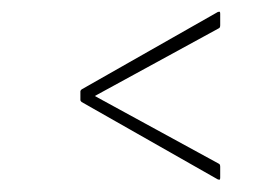

<svg xmlns="http://www.w3.org/2000/svg" viewBox="-20 -462 460 320"><path d="M343 -163 116 -292Q114 -294 114 -295V-310Q114 -311 116 -313L343 -442Q346 -443 346.5 -442Q347 -441 347 -439V-420Q347 -416 345 -415L138 -302L345 -189Q347 -188 347 -184V-166Q347 -164 346.5 -163Q346 -162 343 -163Z"/></svg>

Font: Sofia Sans Extra Condensed Thin
Style: Italic
Weight: 250
Italic angle: -9°
Version: Version 4.100